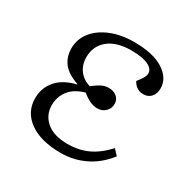

<svg xmlns="http://www.w3.org/2000/svg" viewBox="-127 -640 764 773"><g transform="rotate(30 255.0 -253.5)"><path d="M250 14Q157 14 104 -24Q51 -62 51 -126Q51 -174 81 -209Q111 -244 170 -258V-260Q120 -277 98.5 -305.5Q77 -334 77 -373Q77 -415 103 -448.5Q129 -482 176 -501.5Q223 -521 285 -521Q373 -521 421 -490Q469 -459 469 -412Q469 -387 455.5 -372Q442 -357 420 -357Q386 -357 369 -389Q384 -408 390 -419Q396 -430 396 -440Q396 -461 369 -473.5Q342 -486 290 -486Q223 -486 185 -455Q147 -424 147 -372Q147 -338 165 -313Q183 -288 217 -277Q234 -291 251.5 -300.5Q269 -310 288 -310Q311 -310 325.5 -297.5Q340 -285 340 -265Q340 -245 325.5 -230Q311 -215 287 -215Q255 -215 216 -247Q168 -233 145.5 -203.5Q123 -174 123 -135Q123 -90 157 -60.5Q191 -31 256 -31Q307 -31 348.5 -50Q390 -69 430 -112L453 -87Q412 -35 360 -10.5Q308 14 250 14Z"/></g></svg>

Font: Literata 36pt Light
Style: Italic
Weight: 300
Italic angle: -2°
Designer: Latin by Veronika Burian and Jose Scaglione. Greek by Irene Vlachou. Cyrillic by Vera Evstafieva
Foundry: TypeTogether
Version: Version 3.002